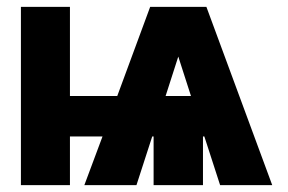

<svg xmlns="http://www.w3.org/2000/svg" viewBox="-20 -540 840 560"><path d="M41 0V-520H184V-260H322L418 -520H582L774 0H622L576 -142H572V0H428V-142H424L378 0H226L279 -142H184V0ZM463 -260H537L509 -347Q507 -354 504.5 -361Q502 -368 500 -375Q498 -368 495.5 -361Q493 -354 491 -347Z"/></svg>

Font: Iosevka Aile Heavy
Style: Regular
Weight: 900
Designer: Belleve Invis
Foundry: Belleve Invis
Version: Version 31.1.0; ttfautohint (v1.8.4)